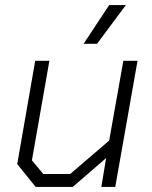

<svg xmlns="http://www.w3.org/2000/svg" viewBox="-20 -738 599 758"><path d="M48 -90 119 -498H175L106 -105L151 -51H257L411 -183L467 -498H523L435 0H380L399 -114L267 0H121ZM411 -718H477L363 -565H310Z"/></svg>

Font: Chakra Petch Light
Style: Italic
Weight: 300
Italic angle: -10°
Designer: Katatrad Aksorn Co.,Ltd.
Foundry: Cadson Demak Co.,Ltd.
Version: Version 1.000; ttfautohint (v1.6)